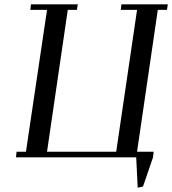

<svg xmlns="http://www.w3.org/2000/svg" viewBox="-20 -722 790 881"><path d="M53.2 0 56.2 -25.9H99.1L195.8 -676.8H119.1L122.1 -702.1H336.9L333 -676.8H291L195.8 -25.9H513.2L608.9 -676.8H534.2L537.1 -702.1H750L746.1 -676.8H704.1L608.9 -25.9H685.1L682.1 0L636.2 133.8L611.8 139.2L605 0Z"/></svg>

Font: Dehuti
Style: Bold-Italic
Weight: 700
Version: Version 1.2